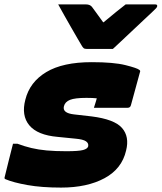

<svg xmlns="http://www.w3.org/2000/svg" viewBox="-36 -840 733 871"><path d="M476 -618H358Q348 -618 343.5 -621.5Q339 -625 333 -636Q327 -646 314.5 -667.5Q302 -689 286.5 -716Q271 -743 255.5 -770.5Q240 -798 228 -820H354Q372 -820 381 -809Q387 -801 399 -784.5Q411 -768 432 -739H434Q468 -767 491 -786Q514 -805 534 -820H668Q679 -820 677 -811Q676 -807 672 -802.5Q668 -798 652 -783Q638 -770 613.5 -747Q589 -724 562.5 -699Q536 -674 512.5 -652Q489 -630 476 -618ZM380 -558Q480 -558 533.5 -544.5Q587 -531 596 -523Q602 -519 599 -513L558 -363Q555 -351 543 -351H390L396 -370Q398 -377 400 -383Q402 -389 403 -394Q393 -395 382.5 -395.5Q372 -396 356 -396Q304 -396 281.5 -387Q259 -378 254 -358Q246 -327 300 -321L379 -312Q483 -299 517.5 -259.5Q552 -220 536 -157Q517 -74 438 -31.5Q359 11 241 11Q153 11 88.5 -0.5Q24 -12 -11 -27Q-17 -29 -15 -36Q-5 -75 4 -113Q13 -151 23 -188H43Q75 -176 106.5 -168.5Q138 -161 176 -157.5Q214 -154 265 -154Q321 -154 341 -159.5Q361 -165 364 -176Q367 -190 354 -199Q341 -208 306 -211L226 -219Q134 -227 97 -271.5Q60 -316 79 -388Q99 -468 174 -513Q249 -558 380 -558Z"/></svg>

Font: Recursive Mn Lnr St Blk
Style: Italic
Weight: 900
Italic angle: -15°
Monospace: yes
Version: Version 1.079;hotconv 1.0.112;makeotfexe 2.5.65598; ttfautoh